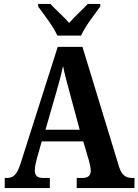

<svg xmlns="http://www.w3.org/2000/svg" viewBox="-20 -951 700 971"><path d="M270 -771H390C409 -816 460 -880 487 -918V-931H424C400 -905 356 -866 330 -835C303 -866 259 -905 235 -931H173V-918C200 -880 251 -816 270 -771ZM4 0H232V-51H198C167 -51 156 -65 156 -90C156 -108 163 -135 167 -151L191 -236H401L430 -138C433 -124 439 -102 439 -87C439 -61 422 -51 397 -51H368V0H660V-51H650C616 -51 595 -65 582 -108L397 -714H272L84 -124C65 -64 45 -51 14 -51H4ZM210 -295 266 -489C279 -533 290 -576 299 -617C307 -575 319 -532 332 -484L383 -295Z"/></svg>

Font: Noto Serif Condensed
Style: Bold
Weight: 700
Width: 3
Designer: Monotype Design Team
Foundry: Monotype Imaging Inc.
Version: Version 2.015